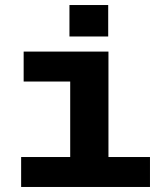

<svg xmlns="http://www.w3.org/2000/svg" viewBox="-20 -743 640 763"><path d="M64 0V-119H259V-419H74V-538H411V-119H576V0ZM256 -598V-723H410V-598Z"/></svg>

Font: Geist Mono ExtraBold
Style: Regular
Weight: 800
Monospace: yes
Designer: Basement.studio, Andrés Briganti, Mateo Zaragoza
Foundry: Basement.studio, Vercel, Andrés Briganti, Guido Ferreyra, Mateo Zaragoza
Version: Version 1.500; ttfautohint (v1.8.4.7-5d5b)